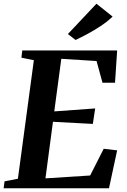

<svg xmlns="http://www.w3.org/2000/svg" viewBox="-30 -1015 682 1035"><path d="M-10.5 0 -5.5 -37.5 66.5 -51.5 152.5 -690.5 85.5 -704 90 -743H601.5L590 -569H522.5L490.5 -686L300.5 -698L262.5 -414.5L483 -430.5L470.5 -347L255.5 -358.5L215 -53.5L456 -69L529 -213L601.5 -204.5L557.5 0ZM377.5 -799.5 336 -831.5 490 -995 577 -925.5Q548 -898 512.5 -874.5Q477 -851 442 -832.2Q407 -813.5 377.5 -799.5Z"/></svg>

Font: Merriweather 60pt
Style: Bold Italic
Weight: 700
Italic angle: -7.8°
Version: Version 2.101